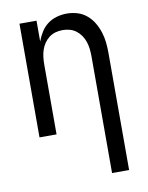

<svg xmlns="http://www.w3.org/2000/svg" viewBox="-84 -589 668 865"><g transform="rotate(-10 250.0 -156.5)"><path d="M358 215V-320Q358 -337 356 -353.5Q354 -370 349 -385.5Q344 -401 334.5 -415Q325 -429 312 -439Q299 -449 283 -453.5Q267 -458 250 -458Q233 -458 217 -453.5Q201 -449 188 -439Q175 -429 165.5 -415Q156 -401 151 -385.5Q146 -370 144 -353.5Q142 -337 142 -320V0H64V-520H142V-425Q150 -447 162.5 -467Q175 -487 193.5 -501Q212 -515 235 -521.5Q258 -528 281 -528Q306 -528 329.5 -521Q353 -514 372 -498Q391 -482 403.5 -461Q416 -440 423.5 -416.5Q431 -393 433.5 -368.5Q436 -344 436 -320V215Z"/></g></svg>

Font: Iosevka
Style: Regular
Weight: 400
Monospace: yes
Designer: Belleve Invis
Foundry: Belleve Invis
Version: Version 33.2.3; ttfautohint (v1.8.4)